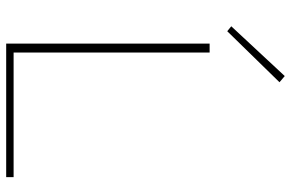

<svg xmlns="http://www.w3.org/2000/svg" viewBox="-180 -761 941 621"><g transform="rotate(90 290.5 -450.5)"><path d="M553 -24V0H121V-658H150V-24ZM65 -728 226 -901 246 -884 81 -715Z"/></g></svg>

Font: Ysabeau Extralight
Style: Regular
Weight: 200
Designer: Christian Thalmann (Catharsis Fonts)
Version: Version 0.003